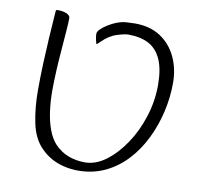

<svg xmlns="http://www.w3.org/2000/svg" viewBox="-76 -733 865 826"><g transform="rotate(10 357.0 -320.0)"><path d="M320 13Q284 13 253.5 5.5Q223 -2 197.5 -16.5Q172 -31 151 -53Q114 -91 100.5 -156Q87 -221 87 -298Q87 -357 89.5 -417Q92 -477 95 -527Q98 -577 100.5 -609Q103 -641 103 -645Q103 -649 104.5 -650.5Q106 -652 113 -652Q122 -652 131 -650.5Q140 -649 148 -646Q156 -643 161 -638Q166 -633 166 -626Q166 -612 163.5 -575.5Q161 -539 157 -491.5Q153 -444 150.5 -395Q148 -346 148 -307Q148 -260 154 -216.5Q160 -173 173 -138Q186 -103 207 -80Q234 -52 267.5 -39.5Q301 -27 339 -27Q386 -27 430.5 -60Q475 -93 512 -148Q549 -203 570.5 -271Q592 -339 592 -408Q592 -478 573 -520.5Q554 -563 518 -582Q482 -601 429 -601Q413 -601 379.5 -590.5Q346 -580 314 -548Q306 -540 304 -538.5Q302 -537 301 -537Q299 -537 295.5 -554.5Q292 -572 292 -580Q292 -590 304.5 -602Q317 -614 333 -623.5Q349 -633 358 -637Q386 -650 410.5 -651.5Q435 -653 449 -653Q515 -653 560.5 -623Q606 -593 630 -542Q654 -491 654 -429Q654 -366 639.5 -303Q625 -240 597.5 -183.5Q570 -127 529.5 -83Q489 -39 436.5 -13.5Q384 12 320 13Z"/></g></svg>

Font: Briem Hand Thin
Style: Regular
Weight: 100
Designer: Gunnlaugur SE Briem, Eben Sorkin
Foundry: Sorkin Type Co.
Version: Version 1.003